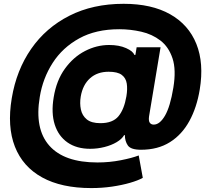

<svg xmlns="http://www.w3.org/2000/svg" viewBox="-20 -752 1084 988"><path d="M449.7 215.8Q296.4 215.8 196.8 160.9Q97.2 106 56.6 2.4Q16.1 -101.1 40.5 -246.6Q64.5 -391.1 140.4 -500.5Q216.3 -609.9 337.2 -671.1Q458 -732.4 616.2 -732.4Q760.3 -732.4 855.5 -678.7Q950.7 -625 990.5 -525.9Q1030.3 -426.8 1007.8 -291Q992.7 -199.2 954.6 -129.4Q916.5 -59.6 854.5 -20.5Q792.5 18.6 705.6 18.6Q652.8 18.6 637.7 -3.7Q622.6 -25.9 622.6 -56.6H618.7Q607.4 -36.6 580.3 -20.5Q553.2 -4.4 517.3 4.6Q481.4 13.7 443.8 13.7Q374.5 13.7 327.6 -18.8Q280.8 -51.3 261.7 -110.8Q242.7 -170.4 256.3 -251.5Q270.5 -338.4 314 -398.4Q357.4 -458.5 417.5 -489.5Q477.5 -520.5 541.5 -520.5Q592.8 -520.5 628.9 -504.4Q665 -488.3 670.9 -469.7H676.8L683.1 -508.8H806.2L747.1 -153.8Q743.7 -130.9 750.5 -120.8Q757.3 -110.8 771 -110.8Q802.2 -110.8 829.1 -157Q856 -203.1 872.1 -301.3Q887.2 -393.1 867.7 -451.9Q848.1 -510.7 805.4 -543.5Q762.7 -576.2 706.8 -588.9Q650.9 -601.6 593.8 -601.6Q473.1 -601.6 387.5 -554.4Q301.8 -507.3 251 -428.2Q200.2 -349.1 184.6 -252.9Q157.2 -88.9 233.9 -2.4Q310.5 84 481.4 84Q543.5 84 601.8 72.5Q660.2 61 693.8 47.9L714.8 163.1Q690.4 176.8 649.2 188.7Q607.9 200.7 556.4 208.3Q504.9 215.8 449.7 215.8ZM496.6 -118.2Q560.1 -118.2 589.6 -153.8Q619.1 -189.5 630.4 -256.3Q636.7 -293.5 632.3 -322Q627.9 -350.6 606.4 -366.7Q585 -382.8 539.1 -382.8Q480.5 -382.8 443.1 -349.1Q405.8 -315.4 395.5 -255.4Q389.6 -220.2 396.2 -188.7Q402.8 -157.2 426.5 -137.7Q450.2 -118.2 496.6 -118.2Z"/></svg>

Font: Inter Display Extra Bold
Style: Italic
Weight: 800
Italic angle: -9.39999°
Designer: Rasmus Andersson
Foundry: rsms
Version: Version 4.000;git-4fc901f